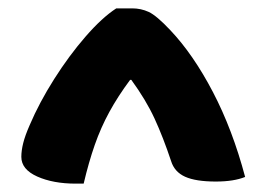

<svg xmlns="http://www.w3.org/2000/svg" viewBox="-20 -780 640 459"><path d="M258 -760H296Q317 -760 335.5 -751.5Q354 -743 387 -708Q442 -650 489 -560Q536 -470 566 -357Q539 -346 496 -346Q448 -346 422.5 -357.5Q397 -369 389 -395Q370 -452 349.5 -496.5Q329 -541 294 -589H291Q262 -550 241.5 -512.5Q221 -475 206.5 -433.5Q192 -392 180 -341H161Q107 -341 69 -358Q31 -375 31 -405Q31 -420 35.5 -438Q40 -456 51 -481Q74 -535 109.5 -591Q145 -647 184.5 -692.5Q224 -738 258 -760Z"/></svg>

Font: Recursive Mn Csl St Blk
Style: Regular
Weight: 900
Monospace: yes
Version: Version 1.079;hotconv 1.0.112;makeotfexe 2.5.65598; ttfautoh